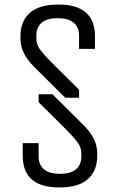

<svg xmlns="http://www.w3.org/2000/svg" viewBox="-20 -755 518 845"><path d="M150 -340H211L350 -202Q408 -144 408 -80V-70Q408 -3 366.5 33.5Q325 70 241 70Q80 70 80 -70V-125H150V-66Q150 -30 173.5 -10Q197 10 244 10Q291 10 314.5 -10Q338 -30 338 -66V-80Q338 -104 323.5 -125.5Q309 -147 257 -199L150 -305ZM328 -325H267L128 -463Q70 -521 70 -585V-595Q70 -662 111.5 -698.5Q153 -735 237 -735Q398 -735 398 -595V-540H328V-599Q328 -635 304.5 -655Q281 -675 234 -675Q187 -675 163.5 -655Q140 -635 140 -599V-585Q140 -561 154.5 -539.5Q169 -518 221 -466L328 -360Z"/></svg>

Font: Unica One
Style: Regular
Weight: 400
Designer: Eduardo Rodriguez Tunni
Foundry: Eduardo Rodriguez Tunni
Version: Version 1.001